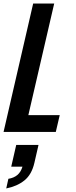

<svg xmlns="http://www.w3.org/2000/svg" viewBox="-22 -740 427 1077"><path d="M-2 0 164 -720H282L137 -94H313L291 0ZM13 317 25 263Q56 258 75.5 241.5Q95 225 104 195H41L69 73H194L171 173Q156 239 115 272Q74 305 13 317Z"/></svg>

Font: Instrument Sans Condensed SemiBold Italic
Style: Regular
Weight: 600
Width: 3
Italic angle: -13°
Designer: Rodrigo Fuenzalida
Foundry: fragTYPE
Version: Version 1.000; ttfautohint (v1.8.4.7-5d5b);gftools[0.9.28]